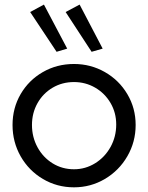

<svg xmlns="http://www.w3.org/2000/svg" viewBox="-20 -802 641 830"><path d="M34.2 -261.7Q34.2 -335 69.3 -395.3Q104.5 -455.6 165.3 -490.5Q226.1 -525.4 299.8 -525.4Q372.1 -525.4 433.3 -490.5Q494.6 -455.6 530.5 -395Q566.4 -334.5 566.4 -261.7Q566.4 -188.5 530.5 -126.5Q494.6 -64.5 433.3 -28.3Q372.1 7.8 299.8 7.8Q226.6 7.8 165.5 -28.3Q104.5 -64.5 69.3 -126.2Q34.2 -188 34.2 -261.7ZM482.4 -263.7Q482.4 -314.9 457.8 -356.9Q433.1 -398.9 391.4 -423.1Q349.6 -447.3 299.8 -447.3Q249 -447.3 207.5 -422.9Q166 -398.4 142.1 -356Q118.2 -313.5 118.2 -261.7Q118.2 -209.5 142.1 -165.5Q166 -121.6 207.5 -95.9Q249 -70.3 299.8 -70.3Q349.1 -70.3 391.1 -96.2Q433.1 -122.1 457.8 -166.5Q482.4 -210.9 482.4 -263.7ZM263.7 -750 324.2 -782.2 423.8 -591.8 376 -578.1ZM110.4 -750 169.9 -782.2 270.5 -591.8 224.6 -578.1Z"/></svg>

Font: Reddit Sans Chocolate
Style: Regular
Weight: 400
Designer: Stephen Hutchings
Foundry: Reddit
Version: Version 1.013